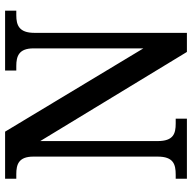

<svg xmlns="http://www.w3.org/2000/svg" viewBox="-20 -734 754 754"><g transform="rotate(-90 357.0 -357.0)"><path d="M32 0H268V-44H249C209 -44 180 -53 180 -115V-576L530 0H605V-599C605 -659 635 -670 674 -670H692V-714H457V-670H475C513 -670 544 -660 544 -603V-171L217 -714H32V-670H50C88 -670 119 -661 119 -603V-115C119 -53 89 -44 48 -44H32Z"/></g></svg>

Font: Noto Serif Lao SemiCondensed Medium
Style: Regular
Weight: 500
Width: 4
Designer: Monotype Design Team
Foundry: Monotype Imaging Inc.
Version: Version 2.003